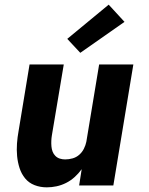

<svg xmlns="http://www.w3.org/2000/svg" viewBox="-20 -797 640 825"><path d="M181 8Q153 8 128.5 -1.5Q104 -11 88 -30.5Q72 -50 64 -75Q56 -100 53.5 -126.5Q51 -153 53 -180.5Q55 -208 60 -235L107 -520H254L203 -216Q201 -204 200.5 -192Q200 -180 201 -168Q202 -156 206 -145.5Q210 -135 218 -127Q226 -119 237 -115.5Q248 -112 260 -112Q276 -112 292 -116.5Q308 -121 320.5 -132Q333 -143 340.5 -158Q348 -173 351 -188L406 -520H553L467 0H320L331 -70Q318 -52 301 -36.5Q284 -21 264 -11Q244 -1 223 3.5Q202 8 181 8ZM325 -570 269 -630 447 -777 515 -703Z"/></svg>

Font: Iosevka SS04 Hv Ex Obl
Style: Regular
Weight: 900
Width: 7
Italic angle: -9°
Monospace: yes
Designer: Belleve Invis
Foundry: Belleve Invis
Version: Version 19.0.0; ttfautohint (v1.8.4)